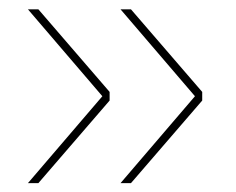

<svg xmlns="http://www.w3.org/2000/svg" viewBox="-20 -454 519 423"><path d="M245.5 -50.5 409.5 -242 245.5 -433.5H268.5L425.5 -251.5V-232.5L268.5 -50.5ZM41.5 -50.5 205.5 -242 41.5 -433.5H64.5L221.5 -251.5V-232.5L64.5 -50.5Z"/></svg>

Font: Anek Latin Thin
Style: Regular
Weight: 250
Designer: Yesha Goshar
Foundry: Ek Type
Version: Version 1.003